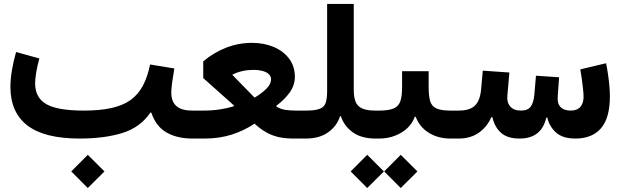

<svg xmlns="http://www.w3.org/2000/svg" viewBox="-20 -705 3156 977"><path d="M867.1 -356.6 743.7 -376.9Q730.8 -313.3 707 -268.7Q683.2 -224.1 644.4 -196.1Q605.6 -168.2 547.2 -155.3Q488.7 -142.3 406.2 -142.3Q272.9 -142.3 215.8 -175Q158.7 -207.7 158.7 -281Q158.7 -303.2 164.4 -337.4Q170.1 -371.6 180.3 -407.6L61.8 -440.3Q47.6 -390.8 40.3 -345.5Q33 -300.2 33 -263.2Q33 -133 119.5 -66.5Q206 0 385.5 0Q511.2 0 602.4 -28.2Q693.5 -56.3 745.1 -131.9H750Q773.8 -60.9 828.2 -30.4Q882.5 0 958.2 0H958.7V-142.3H958.2Q919.2 -142.3 895.8 -153.5Q872.4 -164.7 862 -185Q851.6 -205.3 851.6 -232.9Q851.6 -254 855.9 -284.8Q860.1 -315.6 867.1 -356.6ZM342.6 167.3 426.8 251.8 511.6 167.3 426.8 82.8Z M1271.1 -349.5Q1294.6 -349.5 1314.5 -344.4Q1334.5 -339.4 1346.9 -328.7Q1359.3 -318 1359.3 -301Q1359.3 -278.2 1337.3 -255.2Q1315.2 -232.2 1275.5 -208.1L1162.8 -323.7V-325.3Q1187.4 -337.7 1214.5 -343.6Q1241.5 -349.5 1271.1 -349.5ZM1262.6 -486.9Q1193.5 -486.9 1130.2 -462.2Q1066.9 -437.4 1014.2 -392.7V-307.8L1169.6 -169.1V-164.2Q1140.7 -155 1100.9 -148.6Q1061 -142.3 1017.1 -142.3H958.5Q947.6 -142.3 942.9 -125.5Q938.3 -108.8 938.3 -71.5Q938.3 -33.9 942.9 -16.9Q947.6 0 958.5 0H1022.4Q1095.2 0 1158.1 -19.8Q1221 -39.5 1275.1 -75.8Q1306.7 -47 1337.1 -30.4Q1367.5 -13.9 1400.3 -6.9Q1433.2 0 1471.8 0H1536.2V-142.3H1488.2Q1460.1 -142.3 1435.5 -145.4Q1410.8 -148.5 1386.7 -162.3V-167.2Q1429.8 -199.7 1455.1 -236Q1480.4 -272.3 1480.4 -313.8Q1480.4 -367.3 1451.5 -406.1Q1422.5 -444.8 1373.2 -465.9Q1323.8 -486.9 1262.6 -486.9Z M1710.1 -113.4H1715Q1729.9 -65.1 1774.1 -32.5Q1818.3 0 1890 0H1890.4V-142.3H1890Q1845.6 -142.3 1821.9 -153.5Q1798.1 -164.6 1789.1 -188.2Q1780.1 -211.7 1780.1 -248.3V-684.9H1644.6V-241.6Q1644.6 -204.2 1637.4 -182.4Q1630.3 -160.6 1607.2 -151.5Q1584.2 -142.3 1536.1 -142.3Q1526.7 -142.3 1521.3 -127.9Q1515.9 -113.5 1515.9 -71.5Q1515.9 -29.5 1521.3 -14.7Q1526.7 0 1536.1 0Q1605.6 0 1650.3 -32.1Q1695 -64.2 1710.1 -113.4Z M2161.2 -261.1V-342.8H2026V-261.1Q2026 -217 2017.5 -190.9Q2009 -164.8 1984 -153.6Q1959 -142.3 1909.5 -142.3H1890.6Q1879.6 -142.3 1875 -125.5Q1870.4 -108.8 1870.4 -71.5Q1870.4 -33.9 1875 -16.9Q1879.6 0 1890.6 0H1909.5Q1970.9 0 2021.3 -29.6Q2071.7 -59.2 2090.5 -110.7H2095.4Q2114.7 -59 2161.9 -29.5Q2209.2 0 2271.2 0H2294.5V-142.3H2272.5Q2224.6 -142.3 2200.6 -153.3Q2176.7 -164.3 2168.9 -190.2Q2161.2 -216.1 2161.2 -261.1ZM1764.4 167.3 1848.6 251.8 1933.4 167.3 1848.6 82.8ZM1935 167.3 2019.2 251.8 2104 167.3 2019.2 82.8Z M2631.1 -142.3Q2594.3 -142.3 2576.2 -163.3Q2558.2 -184.2 2561.8 -218.6L2571.9 -336L2436.7 -345.5L2427.8 -247Q2422.3 -192.6 2396.4 -167.4Q2370.5 -142.3 2313.5 -142.3H2294.4Q2283.8 -142.3 2279 -126.2Q2274.2 -110 2274.2 -72.5Q2274.2 -34.4 2279.2 -17.2Q2284.2 0 2294.4 0H2313.5Q2374.9 0 2417 -30Q2459.1 -60.1 2480.4 -109.1H2485.2Q2497.5 -57 2530.3 -28.5Q2563.2 0 2623.4 0Q2736 0 2759.8 -106.7H2764.7Q2776.4 -59.5 2810.3 -29.8Q2844.3 0 2907.8 0Q2992.8 0 3038.1 -52.2Q3083.4 -104.5 3083.4 -214.7Q3083.4 -240.3 3080.8 -269.2Q3078.2 -298.2 3073.8 -327.5Q3069.5 -356.9 3064 -383.2L2933 -352Q2937.4 -328.5 2941 -300.9Q2944.6 -273.2 2947.1 -249.3Q2949.5 -225.4 2949.5 -212.9Q2949.5 -179.7 2933.1 -161Q2916.7 -142.3 2883.4 -142.3Q2849.2 -142.3 2832 -160.7Q2814.9 -179.2 2818 -213.1L2825 -311.8L2707.3 -319.8L2698.8 -221.1Q2694.9 -182 2680.2 -162.1Q2665.6 -142.3 2631.1 -142.3Z"/></svg>

Font: Estedad-FD VF
Style: Regular
Weight: 100
Designer: Amin Abedi
Version: Version 7.3